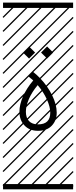

<svg xmlns="http://www.w3.org/2000/svg" viewBox="-23 -990 577 1453"><path d="M262.2 -345.7Q217.8 -292.5 195.3 -239.7Q172.9 -187 172.9 -144Q172.9 -99.1 196.5 -74Q220.2 -48.8 265.1 -48.8Q357.4 -48.8 357.4 -137.2Q357.4 -181.2 331.5 -238Q305.7 -294.9 262.2 -345.7ZM228.5 -381.3Q207.5 -400.4 192.4 -411.6L221.7 -450.7Q252.4 -427.2 281.2 -397.5Q337.9 -337.9 372.1 -268.1Q406.2 -198.2 406.2 -137.2Q406.2 -78.1 369.1 -39.1Q332 0 265.1 0Q200.2 0 162.1 -40.8Q124 -81.5 124 -144Q124 -198.2 150.9 -259.8Q177.7 -321.3 228.5 -381.3ZM0 402.8H530.3V442.9H0ZM0 -970.2H530.3V-930.2H0ZM526.9 410.6 533.7 417.5 525.4 425.8 518.6 418.9ZM526.9 304.7 533.7 311.5 419.4 425.8 412.6 418.9ZM526.9 198.7 533.7 205.6 313.5 425.8 306.6 418.9ZM526.9 92.3 533.7 99.1 207.5 425.8 200.7 418.9ZM526.9 -13.2 533.7 -6.3 101.6 425.8 94.7 418.9ZM526.9 -119.1 533.7 -112.3 3.4 418 -3.4 411.1ZM526.9 -225.6 533.7 -218.8 3.4 311.5 -3.4 304.7ZM526.9 -331.5 533.7 -324.7 3.4 205.6 -3.4 198.7ZM526.9 -438 533.7 -431.2 3.4 99.1 -3.4 92.3ZM526.9 -543.5 533.7 -536.6 3.4 -6.3 -3.4 -13.2ZM526.9 -649.4 533.7 -642.6 3.4 -112.3 -3.4 -119.1ZM526.9 -755.9 533.7 -749 3.4 -218.8 -3.4 -225.6ZM526.9 -861.8 533.7 -855 3.4 -324.7 -3.4 -331.5ZM516.6 -958 523.4 -951.2 3.4 -431.2 -3.4 -438ZM411.1 -958 418 -951.2 3.4 -536.6 -3.4 -543.5ZM305.2 -958 312 -951.2 3.4 -642.6 -3.4 -649.4ZM198.7 -958 205.6 -951.2 3.4 -749 -3.4 -755.9ZM92.3 -958 99.1 -951.2 3.4 -855 -3.4 -861.8ZM287.6 -592.3 333.5 -638.2 379.4 -592.3 333.5 -546.9ZM150.9 -592.3 196.8 -638.2 242.7 -592.3 196.8 -546.9Z"/></svg>

Font: AzarMehrMSRS3
Style: Regular
Weight: 1
Designer: Amin Abedi
Version: Version 1.00